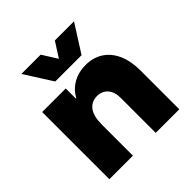

<svg xmlns="http://www.w3.org/2000/svg" viewBox="-192 -871 1018 1018"><g transform="rotate(-45 317.0 -362.5)"><path d="M54.7 -503.9H231.4V-428.7H234.9Q257.3 -470.2 298.8 -493.9Q340.3 -517.6 393.6 -517.6Q450.7 -517.6 492.4 -490.2Q534.2 -462.9 556.6 -412.1Q579.1 -361.3 579.1 -292V0H402.3V-260.7Q402.8 -306.2 380.6 -332Q358.4 -357.9 319.3 -358.4Q278.3 -357.9 254.9 -327.1Q231.4 -296.4 231.4 -232.4V0H54.7ZM264.2 -724.6 316.9 -640.6 370.6 -724.6H514.2L415.5 -569.3H218.3L119.6 -724.6Z"/></g></svg>

Font: Wanted Sans Black
Style: Regular
Weight: 900
Designer: Original Design by Kil Hyung-jin and Kang Hanbin, Wanted Lab, Inc; Hangeul from Source Han Sans by Jang Soo-young and Ka
Foundry: Wanted Lab, Inc.
Version: Version 1.003